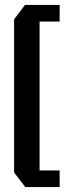

<svg xmlns="http://www.w3.org/2000/svg" viewBox="-20 -661 261 776"><path d="M37 -583 81 -641H221V-574H140V28H221V95H82L37 36Z"/></svg>

Font: Shorif Bongobondhu ANSI V1
Style: Regular
Weight: 400
Designer: Shorif Uddin Shishir, Shorif art & Design, e-mail : shorifart@gmail.com, facebook : Shorif2001
Foundry: Lipighor Font Foundry
Version: Designed by Shorif Uddin Shishir | Developed by Niladri Shek